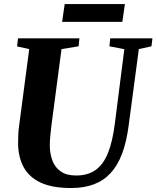

<svg xmlns="http://www.w3.org/2000/svg" viewBox="-20 -936 787 966"><path d="M678.5 -689 627.5 -306Q617 -224 594.8 -164.2Q572.5 -104.5 537.2 -66Q502 -27.5 452.5 -8.8Q403 10 337.5 10Q241.5 10 183 -18Q124.5 -46 98 -96.8Q71.5 -147.5 71 -214Q71 -233 71.8 -253Q72.5 -273 75 -294.5L127 -689L66 -702.5L70.5 -743H379.5L375.5 -703L289.5 -689L238.5 -303Q235 -275 232.8 -249.2Q230.5 -223.5 230.5 -203.5Q231 -161.5 244 -127.2Q257 -93 286.2 -73Q315.5 -53 363 -53Q423 -53 462 -81.5Q501 -110 523.8 -167.5Q546.5 -225 557.5 -312L605.5 -688.5L530.5 -703L534.5 -743H747L742 -703ZM305.5 -915.5H608.5L595.5 -826H292.5Z"/></svg>

Font: Merriweather 60pt ExtraBold
Style: Italic
Weight: 800
Italic angle: -7.8°
Version: Version 2.101